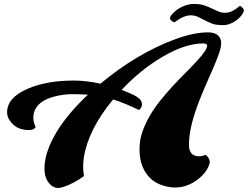

<svg xmlns="http://www.w3.org/2000/svg" viewBox="-20 -924 1243 963"><path d="M15.6 0ZM677.7 -372.1Q605 -407.2 547.4 -425.3Q422.9 -274.9 400.4 -133.8Q397 -110.8 397 -87.6Q397 -64.5 401.4 -41Q352.5 -4.9 300.8 12.7Q282.7 19 271.5 19Q260.3 19 248.3 13.2Q236.3 7.3 226.6 -4.9Q203.1 -32.2 203.1 -77.6Q203.1 -123 219.5 -169.4Q235.8 -215.8 264.6 -263.2Q318.8 -352.5 420.9 -449.2Q380.9 -451.7 341.3 -451.7Q301.8 -451.7 258.8 -441.4Q168 -419.9 150.4 -359.4Q147 -348.6 147 -331.3Q147 -314 158.7 -286.6Q148.9 -268.6 113.3 -272Q76.2 -275.4 55.2 -292Q15.6 -323.2 15.6 -360.8Q15.6 -434.1 118.2 -478.5Q213.4 -520 350.1 -520Q411.1 -520 483.9 -504.4Q667 -656.7 859.4 -727.5Q952.1 -761.7 1023.4 -761.7Q1056.6 -761.7 1073 -746.8Q1089.4 -731.9 1089.4 -709.2Q1089.4 -686.5 1077.4 -652.8Q1065.4 -619.1 1047.4 -577.9Q1029.3 -536.6 1008.5 -489.3Q987.8 -441.9 969.7 -392.6Q927.7 -277.8 927.7 -198.2Q927.7 -140.1 979 -140.1Q993.7 -140.1 1011.2 -147.5Q1020.5 -141.1 1026.4 -130.6Q1032.2 -120.1 1032.2 -112.3Q1032.2 -104.5 1026.1 -89.8Q1020 -75.2 1008.8 -60.3Q997.6 -45.4 981.7 -31.7Q965.8 -18.1 946.8 -7.3Q875.5 33.2 792.5 4.9Q723.6 -18.1 694.3 -89.8Q679.7 -127 679.7 -174.3Q679.7 -221.7 694.3 -263.4Q709 -305.2 732.7 -345.5Q756.3 -385.7 786.9 -423.3Q817.4 -460.9 849.4 -495.4Q881.3 -529.8 911.9 -560.1Q942.4 -590.3 965.8 -616.2Q1019 -673.3 1019 -694.8Q1019 -706.1 998.5 -706.1Q909.7 -706.1 795.9 -639.6Q686 -575.2 589.8 -473.1Q667.5 -445.3 684.1 -422.9Q703.1 -397.5 677.7 -372.1ZM936.5 -847.2Q900.9 -847.2 854.5 -811.5Q832.5 -822.3 832.5 -832.5Q832.5 -842.8 848.9 -858.9Q865.2 -875 881.8 -884.3Q918.5 -904.3 950.7 -904.3Q982.9 -904.3 1003.2 -897.5Q1023.4 -890.6 1041 -882.1Q1058.6 -873.5 1075 -866.7Q1091.3 -859.9 1109.9 -859.9Q1143.1 -859.9 1183.6 -895Q1203.1 -882.3 1203.1 -872.8Q1203.1 -863.3 1192.6 -848.6Q1182.1 -834 1167 -823.2Q1133.3 -797.9 1098.4 -797.9Q1063.5 -797.9 1043.7 -805.7Q1023.9 -813.5 1006.6 -822.5Q989.3 -831.5 972.9 -839.4Q956.5 -847.2 936.5 -847.2Z"/></svg>

Font: Molle
Style: Regular
Weight: 400
Italic angle: -22°
Designer: Elena Albertoni
Foundry: Elena Albertoni
Version: Version 1.001; ttfautohint (v0.92) -l 12 -r 12 -G 200 -x 10 